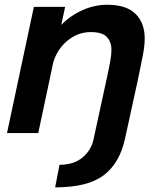

<svg xmlns="http://www.w3.org/2000/svg" viewBox="-20 -560 668 808"><path d="M9.5 0 122.5 -531H254L238 -455.5Q277 -495 327.5 -517.5Q378 -540 432 -540Q511 -540 550 -502Q589 -464 589 -397.5Q589 -368 581.2 -327.2Q573.5 -286.5 560 -223L506 24Q483.5 127 416 177.8Q348.5 228.5 212 228.5L230.5 133.5Q290 133.5 326.8 103.2Q363.5 73 373.5 27L430.5 -235.5Q439.5 -277 444.2 -303.8Q449 -330.5 449 -349.5Q449 -383.5 429.8 -404.2Q410.5 -425 362 -425Q307.5 -425 264 -389Q220.5 -353 204 -297L141 0Z"/></svg>

Font: Epilogue SemiBold
Style: Italic
Weight: 600
Italic angle: -12°
Designer: Tyler Finck
Foundry: Etcetera Type Co
Version: Version 2.111; ttfautohint (v1.8.3)